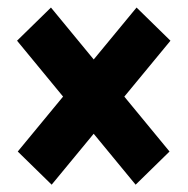

<svg xmlns="http://www.w3.org/2000/svg" viewBox="-20 -594 506 517"><path d="M119.1 -96.7 27.8 -186 347.7 -573.7 439 -484.4ZM345.2 -96.7 25.9 -484.4 117.2 -573.7 436.5 -186Z"/></svg>

Font: Roboto Condensed Black
Style: Regular
Weight: 900
Designer: Christian Robertson
Foundry: Google
Version: Version 3.008; 2023